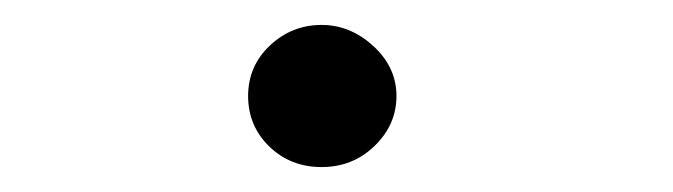

<svg xmlns="http://www.w3.org/2000/svg" viewBox="-20 -408 540 154"><path d="M179 -331Q179 -355 196.5 -371.5Q214 -388 238 -388Q261 -388 279.5 -371Q298 -354 298 -331Q298 -308 280.5 -291Q263 -274 238 -274Q213 -274 196 -290.5Q179 -307 179 -331Z"/></svg>

Font: Vazir Code FD
Style: Code-FD
Weight: 400
Foundry: DejaVu fonts team - Redesigned by Saber Rastikerdar
Version: Version 1.1.2